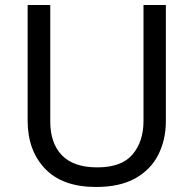

<svg xmlns="http://www.w3.org/2000/svg" viewBox="-20 -734 771 764"><path d="M640 -252Q640 -178 610 -118.5Q580 -59 518.5 -24.5Q457 10 362 10Q229 10 159.5 -62.5Q90 -135 90 -254V-714H180V-251Q180 -164 226.5 -116Q273 -68 367 -68Q464 -68 507.5 -119.5Q551 -171 551 -252V-714H640Z"/></svg>

Font: Noto Sans Zanabazar Square
Style: Regular
Weight: 400
Version: Version 2.005; ttfautohint (v1.8.4.7-5d5b)